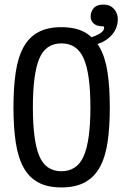

<svg xmlns="http://www.w3.org/2000/svg" viewBox="-20 -824 540 841"><path d="M377 -751Q377 -773 390.5 -788.5Q404 -804 433 -804Q462 -804 479 -785Q496 -766 496 -741Q496 -702 471.5 -673Q447 -644 407 -631Q412 -625 416 -617Q441 -574 451 -508Q461 -442 461 -354Q461 -266 451 -200Q441 -134 416.5 -90.5Q392 -47 351 -25Q310 -3 249 -3Q188 -3 147.5 -25Q107 -47 83 -90.5Q59 -134 49 -200Q39 -266 39 -354Q39 -442 49 -508Q59 -574 83 -617.5Q107 -661 147.5 -683Q188 -705 249 -705Q310 -705 351 -683Q367 -674 381 -661Q398 -666 414.5 -675.5Q431 -685 435 -696Q437 -704 435.5 -706.5Q434 -709 426 -709Q404 -709 390.5 -721Q377 -733 377 -751ZM249 -634Q180 -634 152 -567Q124 -500 124 -354Q124 -208 152 -141Q180 -74 249 -74Q318 -74 347 -141Q376 -208 376 -354Q376 -500 347 -567Q318 -634 249 -634Z"/></svg>

Font: D2Coding ligature
Style: Regular
Weight: 400
Monospace: yes
Designer: Yong-Rak Park; Jeong-Hwan Yoon; Sang-Min Lee;
Foundry: NHN Corporation
Version: Version 1.3.2; Build 20180524